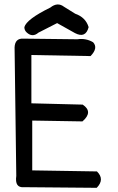

<svg xmlns="http://www.w3.org/2000/svg" viewBox="-20 -855 540 881"><path d="M210.9 -820.3Q244.1 -846.7 273.4 -824.2L325.2 -792Q373 -775.4 386.7 -730.5Q373 -677.7 324.2 -703.1L242.2 -749L156.2 -705.1Q128.9 -681.6 102.5 -706.1Q91.8 -715.8 91.8 -730.5Q101.6 -766.6 210.9 -820.3ZM86.9 -677.7 335 -674.8Q374 -680.7 407.2 -661.1Q431.6 -634.8 395.5 -597.7L124 -602.5V-380.9L359.4 -375Q409.2 -341.8 358.4 -297.9L127.9 -301.8V-73.2L424.8 -68.4Q461.9 -32.2 423.8 6.8L89.8 3.9Q46.9 7.8 54.7 -47.9L46.9 -637.7Q48.8 -679.7 86.9 -677.7Z"/></svg>

Font: JasonHandwriting1
Style: Regular
Weight: 400
Version: Version 1.48.20